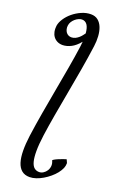

<svg xmlns="http://www.w3.org/2000/svg" viewBox="-191 -793 692 1088"><g transform="rotate(20 155.5 -249.0)"><path d="M95.2 -581.1Q107.9 -581.1 118.9 -586.4Q129.9 -591.8 138.7 -599.4Q147.5 -606.9 154.1 -615.5Q160.6 -624 165 -629.9Q159.7 -696.8 118.7 -696.8Q109.4 -696.8 98.6 -691.9Q87.9 -687 78.6 -679Q69.3 -670.9 62.7 -660.4Q56.2 -649.9 54.7 -638.7Q52.7 -626 55.4 -615.2Q58.1 -604.5 63.7 -596.9Q69.3 -589.4 77.6 -585.2Q85.9 -581.1 95.2 -581.1ZM-5.4 -613.8Q-2.4 -634.8 12.5 -657.5Q27.3 -680.2 50 -699Q72.8 -717.8 100.6 -730Q128.4 -742.2 156.7 -742.2Q182.6 -742.2 199.7 -728.3Q216.8 -714.4 225.8 -691.4Q234.9 -668.5 236.8 -638.9Q238.8 -609.4 234.4 -578.1Q224.6 -505.4 211.4 -429.2Q198.2 -353 184.6 -278.8Q170.9 -204.6 158.7 -135Q146.5 -65.4 138.2 -5.4Q130.4 52.2 130.4 91.3Q130.4 130.4 136.7 154.3Q143.1 178.2 155.5 188.5Q168 198.7 185.1 198.7Q197.8 198.7 209.7 191.2Q221.7 183.6 229.5 171.4Q237.3 159.2 238.8 143.6Q240.2 127.9 232.4 111.3Q231.4 109.4 240.5 104Q249.5 98.6 262.5 93.3Q275.4 87.9 288.3 83.3Q301.3 78.6 307.6 77.1L316.4 96.7V100.1Q316.4 113.8 310.5 128.4Q303.2 145 290.3 161.4Q277.3 177.7 259.5 192.6Q241.7 207.5 222.2 219Q202.6 230.5 182.4 237.3Q162.1 244.1 144 244.1Q114.7 244.1 96.2 229Q77.6 213.9 68.6 185.3Q59.6 156.7 59.1 116Q58.6 75.2 65.4 23.9Q75.2 -46.9 88.1 -121.6Q101.1 -196.3 114.5 -270Q127.9 -343.8 140.4 -414.6Q152.8 -485.4 161.6 -548.8Q162.6 -557.1 163.3 -564.7Q164.1 -572.3 165 -579.6Q140.1 -549.3 114.5 -536.4Q88.9 -523.4 64 -522.9Q45.4 -522.9 31.2 -530Q17.1 -537.1 8.1 -549.3Q-1 -561.5 -4.4 -578.1Q-6.3 -587.9 -6.3 -598.1Q-6.3 -606 -5.4 -613.8Z"/></g></svg>

Font: Akkhara
Style: Italic
Weight: 400
Italic angle: -7°
Designer: J. Victor Gaultney
Version: Version 1.00 June 13, 2006, initial release